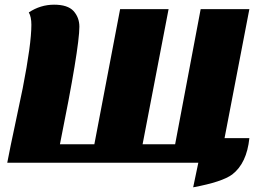

<svg xmlns="http://www.w3.org/2000/svg" viewBox="-20 -696 1097 820"><path d="M1045 -657H837L728 -80H589L700 -657H493L383 -80H236Q319 -491 319 -582Q319 -621 294 -649Q269 -676 211 -676Q153 -676 103 -643Q114 -624 114 -590Q114 -508 77 -319L43 -157Q25 -74 11 -1H827L805 104Q929 81 972 49Q1034 1 1045 -106H939Z"/></svg>

Font: Sansita One
Style: Regular
Weight: 400
Designer: Pablo Cosgaya
Foundry: Omnibus-Type
Version: Version 1.001